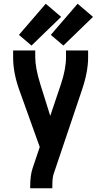

<svg xmlns="http://www.w3.org/2000/svg" viewBox="-20 -799 540 1024"><path d="M148 -556 81 -613 224 -779 306 -709ZM318 -556 251 -613 394 -779 476 -709ZM141 205V198Q141 135 154 98L192 -15L84 -316Q50 -409 50 -493V-530H168V-493Q168 -437 195 -350L248 -181L305 -350Q332 -431 332 -493V-530H450V-493Q450 -415 416 -316L265 132Q259 151 259 198V205Z"/></svg>

Font: Iosevka SS01
Style: Bold
Weight: 700
Monospace: yes
Designer: Belleve Invis
Foundry: Belleve Invis
Version: 2.3.3; ttfautohint (v1.8.3)